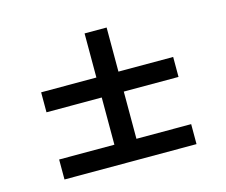

<svg xmlns="http://www.w3.org/2000/svg" viewBox="-78 -729 843 715"><g transform="rotate(-15 343.0 -371.0)"><path d="M386 -377V-195H597V-118H88V-195H301V-377H88V-454H301V-624H386V-454H597V-377Z"/></g></svg>

Font: Fz Poppins
Style: Regular
Weight: 400
Designer: Ninad Kale (Devanagari), Jonny Pinhorn (Latin)
Foundry: Indian Type Foundry
Version: Vit hóa bi Vntype.Com & FontZin.Com